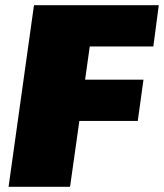

<svg xmlns="http://www.w3.org/2000/svg" viewBox="-20 -720 632 740"><path d="M275 -541 343 -662 295 -321 256 -413H533L511 -254H234L299 -347L250 0H13L111 -700H592L571 -541Z"/></svg>

Font: Pathway Extreme SemiCondensed Black
Style: Italic
Weight: 900
Width: 4
Italic angle: -8°
Version: Version 1.001;gftools[0.9.26]